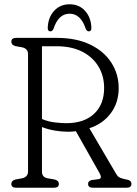

<svg xmlns="http://www.w3.org/2000/svg" viewBox="-20 -877 638 897"><path d="M534.5 -465.5Q534.5 -397 497.2 -347.5Q460 -298 397.5 -278L521.5 -66.5Q528.5 -54 536 -49.2Q543.5 -44.5 559 -41Q580 -37.5 587 -32.5Q594 -27.5 594 -18Q594 0 572 0H413.5Q391.5 0 391.5 -18Q391.5 -32.5 409.5 -36L441 -40Q458.5 -43 446 -66.5L334.5 -264Q317 -261.5 298.5 -261.5Q269 -261.5 236.2 -267Q203.5 -272.5 176 -283.5V-76Q176 -50 200 -44.5L234.5 -38.5Q255 -33.5 255 -18Q255 0 233 0H55Q33 0 33 -18Q33 -33.5 52.5 -38.5L83 -44Q111 -50 111 -76V-624Q111 -650 83 -656L52.5 -661.5Q33 -666.5 33 -682Q33 -700 55 -700H245.5Q336.5 -700 401.2 -668.8Q466 -637.5 500.2 -584.2Q534.5 -531 534.5 -465.5ZM176 -661V-321Q205.5 -308.5 237 -305Q268.5 -301.5 289.5 -301.5Q373 -301.5 419.8 -345.5Q466.5 -389.5 466.5 -466Q466.5 -522 440 -566.2Q413.5 -610.5 363.8 -635.8Q314 -661 243.5 -661ZM305 -813Q253 -813 230 -742.5Q224.5 -730.5 215.5 -730.5Q202.5 -730.5 203 -747.5Q205 -796 233 -826.5Q261 -857 305 -857Q349.5 -857 377.2 -826.5Q405 -796 407 -747.5Q407.5 -730.5 394.5 -730.5Q386.5 -730.5 380.5 -742.5Q357.5 -813 305 -813Z"/></svg>

Font: Fraunces 144pt SuperSoft Light
Style: Regular
Weight: 300
Version: Version 1.000;[0bf87f6ff]